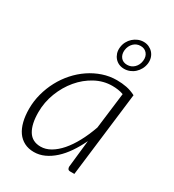

<svg xmlns="http://www.w3.org/2000/svg" viewBox="-179 -835 856 944"><g transform="rotate(30 249.0 -363.0)"><path d="M396 -458.5Q381 -464 365 -466.2Q349 -468.5 332.5 -468.5Q282.5 -468.5 237 -444Q191.5 -419.5 157 -378.5Q122.5 -337.5 102 -284.5Q81.5 -231.5 81.5 -174.5Q81.5 -107.5 104.2 -70.2Q127 -33 175 -33Q203.5 -33 231 -49Q258.5 -65 283.8 -94Q309 -123 331 -163.8Q353 -204.5 370.5 -254ZM363.5 -173Q344.5 -133 321.8 -99.8Q299 -66.5 273 -43Q247 -19.5 218.5 -6.5Q190 6.5 159.5 6.5Q128.5 6.5 104.8 -5.8Q81 -18 65.2 -40.5Q49.5 -63 41.5 -95Q33.5 -127 33.5 -167Q33.5 -210.5 44.8 -252.2Q56 -294 76 -331.5Q96 -369 124 -400.5Q152 -432 186 -455Q220 -478 258.5 -491Q297 -504 338 -504Q367.5 -504 393.8 -498.8Q420 -493.5 445 -480.5L386.5 0H363.5Q353.5 0 350 -5.5Q346.5 -11 346.5 -18ZM269.5 -651Q271.5 -669 279.5 -684Q287.5 -699 299.5 -709.8Q311.5 -720.5 326.5 -726.8Q341.5 -733 358 -733Q374 -733 387.8 -726.8Q401.5 -720.5 411.2 -709.8Q421 -699 425.8 -684Q430.5 -669 428.5 -651Q426 -633 418 -618.2Q410 -603.5 398 -592.5Q386 -581.5 370.8 -575.5Q355.5 -569.5 339.5 -569.5Q323 -569.5 309.5 -575.5Q296 -581.5 286.5 -592.5Q277 -603.5 272.2 -618.2Q267.5 -633 269.5 -651ZM296 -651Q293.5 -626 306 -610Q318.5 -594 342.5 -594Q365.5 -594 382 -610Q398.5 -626 401.5 -651Q404.5 -676 391.2 -692Q378 -708 355 -708Q331.5 -708 315.5 -692Q299.5 -676 296 -651Z"/></g></svg>

Font: Lato 2
Style: Italic
Weight: 300
Italic angle: -7°
Designer: Lukasz Dziedzic with Adam Twardoch and Botio Nikoltchev
Foundry: tyPoland Lukasz Dziedzic
Version: Version 2.015; 2015-08-06; http://www.latofonts.com/